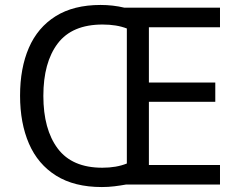

<svg xmlns="http://www.w3.org/2000/svg" viewBox="-20 -745 968 775"><path d="M386 -725Q436 -725 482 -714H868V-635H581V-412H849V-334H581V-79H868V0H488Q466 4 441.5 7Q417 10 391 10Q280 10 206.5 -36Q133 -82 97 -165Q61 -248 61 -359Q61 -470 96.5 -552Q132 -634 204.5 -679.5Q277 -725 386 -725ZM394 -646Q271 -646 213 -569.5Q155 -493 155 -358Q155 -223 213 -145.5Q271 -68 393 -68Q450 -68 492 -85V-630Q451 -646 394 -646Z"/></svg>

Font: Noto Sans Elymaic
Style: Regular
Weight: 400
Designer: Morgane Pierson
Foundry: Google LLC
Version: Version 1.002; ttfautohint (v1.8.4.7-5d5b)